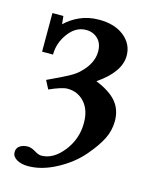

<svg xmlns="http://www.w3.org/2000/svg" viewBox="-106 -523 652 828"><g transform="rotate(15 220.0 -108.5)"><path d="M100.1 236.3Q67.9 236.3 48.1 224.1Q28.3 211.9 28.3 192.4Q28.3 174.3 42.5 164.6Q56.6 154.8 78.6 154.8Q93.8 154.8 115.2 168Q130.9 177.7 143.1 177.7Q196.3 177.7 240.5 121.8Q284.7 65.9 284.7 -5.4Q284.7 -64 254.6 -97.2Q224.6 -130.4 178.7 -130.4Q153.8 -130.4 98.6 -105.5L79.1 -143.1Q143.1 -172.9 169.7 -187.3Q196.3 -201.7 210.9 -215.3Q264.2 -264.2 264.2 -318.8Q264.2 -355.5 243.2 -375.7Q222.2 -396 190.4 -396Q145 -396 112.3 -352.3Q79.6 -308.6 79.6 -256.3H30.8V-428.7H79.6L83.5 -392.6Q109.9 -418.9 148.2 -436Q186.5 -453.1 233.4 -453.1Q303.7 -453.1 345.7 -419.2Q387.7 -385.3 387.7 -333.5Q387.7 -260.3 290 -193.8Q354 -168 382.8 -133.3Q411.6 -98.6 411.6 -47.9Q411.6 -6.3 392.8 31.7Q374 69.8 333.5 116.7Q291 166.5 225.6 201.4Q160.2 236.3 100.1 236.3Z"/></g></svg>

Font: Elstob 10pt SemiBold
Style: Regular
Weight: 600
Designer: Peter S. Baker
Version: Version 1.015